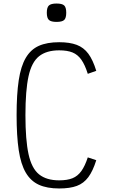

<svg xmlns="http://www.w3.org/2000/svg" viewBox="-20 -1053 640 1087"><path d="M315 14Q246 14 200 -7Q154 -28 126 -75.5Q98 -123 86 -203Q74 -283 74 -401Q74 -519 86 -598.5Q98 -678 126 -725.5Q154 -773 200 -793.5Q246 -814 315 -814Q375 -814 414.5 -799Q454 -784 480 -749Q506 -714 525 -652L477 -635Q461 -686 440.5 -715Q420 -744 390.5 -756Q361 -768 315 -768Q243 -768 201 -734.5Q159 -701 141.5 -621Q124 -541 124 -401Q124 -261 141.5 -180.5Q159 -100 201 -66Q243 -32 315 -32Q361 -32 390.5 -44Q420 -56 440.5 -84.5Q461 -113 477 -162L525 -146Q506 -85 480 -50Q454 -15 415 -0.5Q376 14 315 14ZM300 -929Q269 -929 257 -940Q245 -951 245 -981Q245 -1011 257 -1022Q269 -1033 300 -1033Q332 -1033 343.5 -1022Q355 -1011 355 -981Q355 -951 343.5 -940Q332 -929 300 -929Z"/></svg>

Font: Victor Mono Thin
Style: Regular
Weight: 100
Monospace: yes
Designer: Rune Bjørnerås
Version: Version 1.561;gftools[0.9.30]